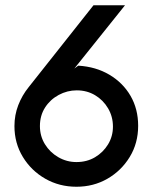

<svg xmlns="http://www.w3.org/2000/svg" viewBox="-20 -700 581 731"><path d="M271 11Q206 11 152.5 -19.5Q99 -50 67 -102.5Q35 -155 35 -220Q35 -262 49.5 -299.5Q64 -337 89 -368L336 -680H456L263 -439L278 -450Q345 -446 396.5 -415.5Q448 -385 477 -335Q506 -285 506 -221Q506 -155 474 -102.5Q442 -50 389 -19.5Q336 11 271 11ZM271 -83Q311 -83 342 -101.5Q373 -120 391.5 -150.5Q410 -181 410 -218Q410 -256 391.5 -287.5Q373 -319 342 -337.5Q311 -356 272 -356Q236 -356 203.5 -338.5Q171 -321 151.5 -290.5Q132 -260 132 -220Q132 -182 151 -151Q170 -120 202 -101.5Q234 -83 271 -83Z"/></svg>

Font: Teachers Medium
Style: Regular
Weight: 500
Designer: Alfredo Marco Pradil, Chank Diesel
Version: Version 1.001